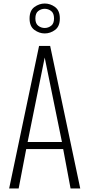

<svg xmlns="http://www.w3.org/2000/svg" viewBox="-20 -1071 508 1091"><path d="M32 0 202 -810H265L436 0H381L339 -224H129L86 0ZM137 -264H332L234 -744ZM234 -881Q203 -881 175.5 -901Q148 -921 148 -966Q148 -1011 175.5 -1031Q203 -1051 234 -1051Q266 -1051 293 -1031Q320 -1011 320 -966Q320 -921 293 -901Q266 -881 234 -881ZM234 -912Q254 -912 270.5 -924.5Q287 -937 287 -966Q287 -996 270.5 -1008.5Q254 -1021 234 -1021Q214 -1021 197.5 -1008.5Q181 -996 181 -966Q181 -937 197.5 -924.5Q214 -912 234 -912Z"/></svg>

Font: Oswald ExtraLight
Style: Regular
Weight: 250
Designer: Vernon Adams
Foundry: Vernon Adams
Version: Version 4.100; ttfautohint (v1.8.1.43-b0c9)